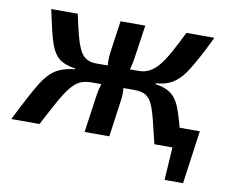

<svg xmlns="http://www.w3.org/2000/svg" viewBox="-88 -584 998 818"><g transform="rotate(10 411.5 -174.5)"><path d="M784 -88 752 142H672L681 0H619L631 -88ZM185 -491Q196 -439 205.5 -402Q215 -365 226.5 -341.5Q238 -318 255 -307Q272 -296 299 -296L294 -213Q265 -213 244.5 -203.5Q224 -194 204.5 -170Q185 -146 162 -104.5Q139 -63 106 0H-16Q13 -58 35 -99.5Q57 -141 75 -169.5Q93 -198 112 -215.5Q131 -233 155 -242.5Q179 -252 214 -256L215 -259Q185 -264 164.5 -273Q144 -282 130.5 -299Q117 -316 107.5 -341.5Q98 -367 89.5 -404Q81 -441 70 -491ZM367 -296 356 -213H267L278 -296ZM477 -491 457 -354Q454 -329 447 -303Q440 -277 426 -252Q430 -232 432 -209Q434 -186 431 -165L408 0H301L325 -168Q328 -189 336 -213.5Q344 -238 355 -262Q349 -283 348 -307Q347 -331 351 -357L370 -491ZM510 -296 499 -213H413L425 -296ZM776 -491Q752 -441 731.5 -403Q711 -365 694 -338.5Q677 -312 658 -294.5Q639 -277 616.5 -268Q594 -259 564 -257L563 -253Q592 -249 612.5 -239.5Q633 -230 647.5 -212.5Q662 -195 672.5 -167Q683 -139 694 -98Q705 -57 719 0H603Q588 -63 577.5 -104.5Q567 -146 555.5 -170Q544 -194 526 -203.5Q508 -213 478 -213L481 -296Q508 -296 529 -307Q550 -318 569 -341Q588 -364 608.5 -401Q629 -438 655 -491Z"/></g></svg>

Font: Exo 2 SemiBold
Style: Italic
Weight: 600
Italic angle: -8°
Designer: Natanael Gama
Foundry: Natanael Gama
Version: Version 2.010